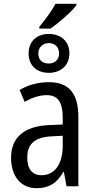

<svg xmlns="http://www.w3.org/2000/svg" viewBox="-20 -977 500 1007"><path d="M381 -950V-957H271C252 -922 226 -885 186 -836V-827H245C282 -852 357 -916 381 -950ZM236 -799C172 -799 130 -759 130 -697C130 -635 171 -595 236 -595C300 -595 344 -635 344 -698C344 -761 298 -799 236 -799ZM236 -751C269 -751 290 -729 290 -697C290 -664 268 -644 236 -644C200 -644 181 -664 181 -697C181 -729 205 -751 236 -751ZM236 -546C179 -546 126 -531 83 -505L109 -443C149 -465 187 -478 225 -478C282 -478 309 -443 309 -359V-324L239 -321C107 -316 38 -256 38 -150C38 -58 85 10 172 10C239 10 279 -18 312 -75H315L329 0H391V-363C391 -483 345 -546 236 -546ZM252 -262 309 -265V-213C309 -113 264 -58 198 -58C152 -58 123 -87 123 -151C123 -220 160 -258 252 -262Z"/></svg>

Font: Noto Sans Condensed
Style: Regular
Weight: 400
Width: 3
Designer: Monotype Design Team
Foundry: Monotype Imaging Inc.
Version: Version 2.013